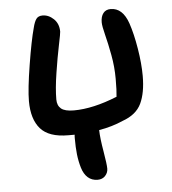

<svg xmlns="http://www.w3.org/2000/svg" viewBox="-50 -554 688 769"><g transform="rotate(-5 294.0 -169.5)"><path d="M210 -19Q132.3 -19 98.6 -57.6Q64.9 -96.2 64.9 -168.9Q64.9 -216.3 80.6 -313.5Q96.2 -410.6 109.9 -460Q115.7 -483.9 123.8 -494.9Q131.8 -505.9 148.9 -505.9Q173.3 -505.9 193.6 -486.6Q213.9 -467.3 213.9 -435.1Q213.9 -428.7 204.1 -381.6Q194.3 -334.5 184.6 -272Q174.8 -209.5 174.8 -166Q174.8 -141.6 189.9 -128.9Q205.1 -116.2 241.2 -116.2Q318.4 -116.2 416 -155.8Q418.9 -179.7 418.9 -228Q418.9 -275.9 409.9 -324.2Q400.9 -372.6 391.8 -407.7Q382.8 -442.9 382.8 -458Q382.8 -481 393.1 -494.4Q403.3 -507.8 422.9 -507.8Q471.2 -507.8 493.2 -443.8Q507.8 -400.9 517.8 -340.1Q527.8 -279.3 527.8 -230Q527.8 -162.1 507.6 -119.4Q487.3 -76.7 431.2 -57.1Q388.7 -38.1 335 -28.8Q335.9 4.4 345 57.1Q354 109.9 354 127.9Q354 144 342.5 156.5Q331.1 168.9 312 168.9Q288.6 168.9 272.7 154.8Q256.8 140.6 249 114.5Q241.2 88.4 238 60.1Q234.9 31.7 234.9 -4.9Q234.9 -15.1 235.8 -19Z"/></g></svg>

Font: Shantell Sans Irregular
Style: Regular
Weight: 500
Designer: Stephen Nixon, Anya Danilova, Shantell Martin
Foundry: Arrow Type
Version: Version 1.006;[9816181b4]